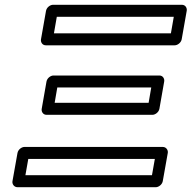

<svg xmlns="http://www.w3.org/2000/svg" viewBox="-20 -756 799 801"><path d="M98 -93H626L614 -25H86ZM82 -143C71 -143 56 -133 53 -118L32 0C30 11 38 25 53 25H630C641 25 656 15 659 0L680 -118C682 -129 674 -143 659 -143ZM219 -391H611L600 -327H208ZM203 -441C192 -441 177 -431 174 -416L154 -302C152 -291 159 -277 174 -277H616C627 -277 642 -287 645 -302L665 -416C667 -427 660 -441 645 -441ZM217 -686H705L693 -617H205ZM201 -736C190 -736 175 -726 172 -711L151 -592C149 -581 156 -567 171 -567H709C720 -567 735 -577 738 -592L759 -711C761 -722 754 -736 739 -736Z"/></svg>

Font: Asimov
Style: XWidOuIt
Weight: 500
Designer: Google
Version: Version 2.000980; 2014